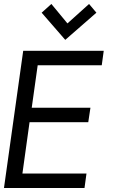

<svg xmlns="http://www.w3.org/2000/svg" viewBox="-20 -948 571 968"><path d="M309 -747 466 -884 429 -928 320 -830 239 -928 190 -884ZM0 0H406L416 -73H93L129 -332H425L436 -405H140L170 -619H493L503 -692H97Z"/></svg>

Font: Cantarell
Style: Oblique
Weight: 400
Italic angle: -8°
Designer: Dave Crossland
Version: Version 0.024